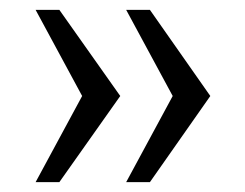

<svg xmlns="http://www.w3.org/2000/svg" viewBox="-20 -531 496 388"><path d="M52 -163 146 -337 52 -511H100L223 -337L100 -163ZM235 -163 329 -337 235 -511H283L405 -337L283 -163Z"/></svg>

Font: Chivo Medium Light
Style: Regular
Weight: 300
Version: Version 2.002